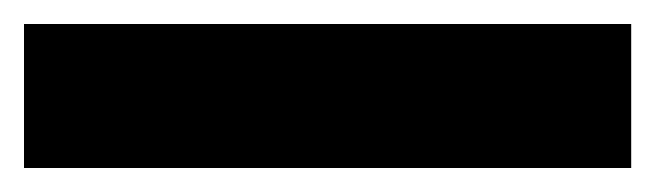

<svg xmlns="http://www.w3.org/2000/svg" viewBox="-23 -900 546 160"><path d="M503 -760H-3V-880H503Z"/></svg>

Font: Noto Sans Syriac Western Black
Style: Regular
Weight: 900
Designer: Patrick Giasson and the Monotype Design Team
Foundry: Monotype Imaging Inc.
Version: Version 3.000; ttfautohint (v1.8.4.7-5d5b)